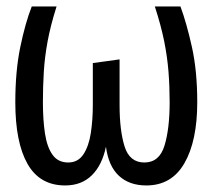

<svg xmlns="http://www.w3.org/2000/svg" viewBox="-20 -560 655 592"><path d="M536.4 -540Q555.4 -488.7 571.8 -414.9Q588.2 -341 588.2 -244.6Q588.2 -125.6 548.7 -56.9Q509.2 11.8 431.3 11.8Q378.5 11.8 346.4 -18.2Q314.4 -48.2 306.7 -107.7Q294.9 -50.8 263.1 -19.5Q231.3 11.8 181 11.8Q102.6 11.8 64.9 -54.6Q27.2 -121 27.2 -244.6Q27.2 -341 42.6 -415.1Q57.9 -489.2 77.9 -540H154.4Q135.9 -481.5 126.9 -433.1Q117.9 -384.6 115.1 -339Q112.3 -293.3 112.3 -244.6Q112.3 -190.3 118.7 -148.2Q125.1 -106.2 142.1 -82.6Q159 -59 190.3 -59Q220.5 -59 237.2 -84.1Q253.8 -109.2 260 -149.7Q266.2 -190.3 266.2 -236.4V-365.6L348.7 -376.9V-235.9Q348.7 -157.9 364.1 -108.5Q379.5 -59 425.1 -59Q471.3 -59 487.2 -111Q503.1 -163.1 503.1 -244.6Q503.1 -293.3 499.5 -339Q495.9 -384.6 486.2 -433.1Q476.4 -481.5 457.4 -540Z"/></svg>

Font: FiraCode Nerd Font
Style: Regular
Weight: 400
Designer: Carrois Corporate, Edenspiekermann AG, Nikita Prokopov
Foundry: Carrois Corporate, Edenspiekermann AG, Nikita Prokopov
Version: Version 6.002;Nerd Fonts 2.1.0